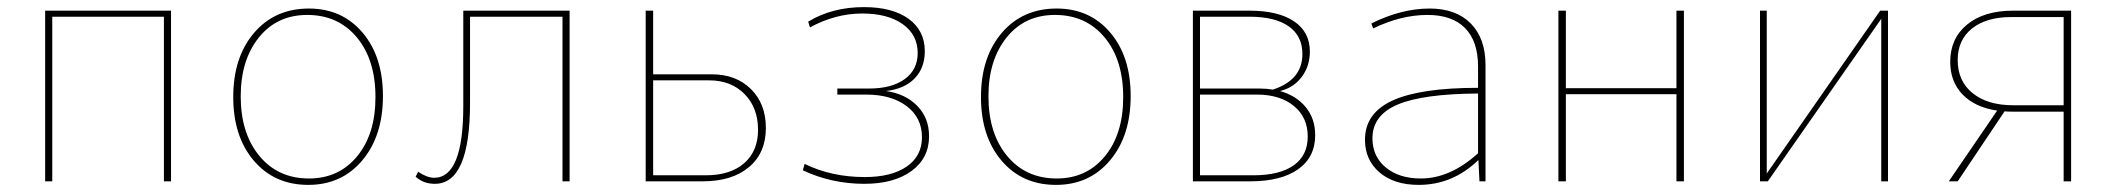

<svg xmlns="http://www.w3.org/2000/svg" viewBox="-20 -510 5952 540"><path d="M107 0V-480H461V0H441V-463H127V0Z M847 10Q752 10 694 -58Q636 -126 636 -237Q636 -349 694.5 -417.5Q753 -486 849 -486Q942 -486 999.5 -418.5Q1057 -351 1057 -240Q1057 -128 999 -59Q941 10 847 10ZM849 -8Q933 -8 984.5 -70.5Q1036 -133 1036 -237Q1036 -342 983.5 -405Q931 -468 844 -468Q759 -468 708 -404.5Q657 -341 657 -239Q657 -135 709.5 -71.5Q762 -8 849 -8Z M1203 7Q1171 7 1149 -13L1156 -27Q1181 -10 1201 -10Q1283 -10 1283 -212V-480H1582V0H1562V-463H1302V-221Q1302 7 1203 7Z M1796 0V-480H1817V-301H1982Q2050 -301 2092 -259.5Q2134 -218 2134 -150Q2134 -80 2086.5 -40Q2039 0 1956 0ZM1817 -17H1965Q2034 -17 2073 -51Q2112 -85 2112 -145Q2112 -207 2074 -245.5Q2036 -284 1975 -284H1817Z M2411 7Q2319 7 2238 -31L2243 -49Q2319 -12 2412 -12Q2487 -12 2530 -41.5Q2573 -71 2573 -124Q2573 -179 2530 -211.5Q2487 -244 2416 -244H2335V-261H2424Q2488 -261 2524.5 -287.5Q2561 -314 2561 -361Q2561 -412 2519 -442Q2477 -472 2405 -472Q2330 -472 2258 -433L2253 -449Q2320 -490 2410 -490Q2490 -490 2535.5 -457Q2581 -424 2581 -366Q2581 -319 2552.5 -289.5Q2524 -260 2472 -254Q2527 -246 2560 -212Q2593 -178 2593 -127Q2593 -65 2543.5 -29Q2494 7 2411 7Z M2950 10Q2855 10 2797 -58Q2739 -126 2739 -237Q2739 -349 2797.5 -417.5Q2856 -486 2952 -486Q3045 -486 3102.5 -418.5Q3160 -351 3160 -240Q3160 -128 3102 -59Q3044 10 2950 10ZM2952 -8Q3036 -8 3087.5 -70.5Q3139 -133 3139 -237Q3139 -342 3086.5 -405Q3034 -468 2947 -468Q2862 -468 2811 -404.5Q2760 -341 2760 -239Q2760 -135 2812.5 -71.5Q2865 -8 2952 -8Z M3335 0V-480H3494Q3575 -480 3619.5 -450Q3664 -420 3664 -365Q3664 -324 3641 -293.5Q3618 -263 3580 -254Q3626 -241 3652.5 -208.5Q3679 -176 3679 -130Q3679 -68 3631 -34Q3583 0 3496 0ZM3523 -261Q3542 -261 3560 -258Q3643 -285 3643 -358Q3643 -409 3604.5 -436Q3566 -463 3494 -463H3355V-261ZM3355 -17H3505Q3579 -17 3618.5 -45Q3658 -73 3658 -126Q3658 -180 3619 -212Q3580 -244 3515 -244H3355Z M3970 10Q3901 10 3860 -25Q3819 -60 3819 -117Q3819 -192 3897 -227.5Q3975 -263 4137 -263V-323Q4137 -394 4100.5 -431Q4064 -468 3995 -468Q3920 -468 3842 -430L3837 -444Q3921 -486 4001 -486Q4075 -486 4116.5 -444Q4158 -402 4158 -327V0H4141L4138 -60Q4066 10 3970 10ZM3840 -121Q3840 -70 3877.5 -39Q3915 -8 3976 -8Q4059 -8 4137 -79V-247Q3982 -246 3911 -216Q3840 -186 3840 -121Z M4363 0V-480H4384V-262H4695V-480H4716V0H4695V-245H4384V0Z M4930 0V-480H4949V-22L5268 -480H5290V0H5271V-457L4952 0Z M5461 0 5597 -199Q5535 -208 5500 -244Q5465 -280 5465 -336Q5465 -402 5512.5 -441Q5560 -480 5642 -480H5805V0H5784V-196H5637Q5624 -196 5618 -197L5486 0ZM5642 -214H5784V-462H5636Q5567 -462 5526.5 -430Q5486 -398 5486 -341Q5486 -282 5528 -248Q5570 -214 5642 -214Z"/></svg>

Font: Cantarell Thin
Style: Regular
Weight: 100
Designer: Dave Crossland, Nikolaus Waxweiler, Florian Fecher, Jacques Le Bailly, Eben Sorkin, Alexei Vanyashin, Alexios Zavras, Em
Version: Version 0.303